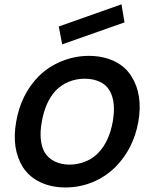

<svg xmlns="http://www.w3.org/2000/svg" viewBox="-20 -830 674 866"><path d="M541.5 -729 260.5 -630 245 -710.5 528 -810.5ZM82.5 -77Q31.5 -160.5 53 -281Q74 -403.5 154 -485.5Q199.5 -530.5 258.8 -554.2Q318 -578 380 -578Q444.5 -578 494.5 -554.5Q544.5 -531 573 -485.5Q625 -403.5 604 -281Q582 -159 501 -77Q454.5 -31.5 396.8 -8Q339 15.5 275 15.5Q212 15.5 161.8 -8.2Q111.5 -32 82.5 -77ZM475 -420Q460.5 -447 430.5 -461Q400.5 -475 361.5 -475Q324 -475 289.8 -461Q255.5 -447 230 -420Q184 -369.5 168.5 -281Q153 -194.5 181 -143.5Q197 -116.5 226.5 -102Q256 -87.5 293.5 -87.5Q331 -87.5 366.5 -102Q402 -116.5 426 -143.5Q472.5 -193 488.5 -281Q504 -370 475 -420Z"/></svg>

Font: Russisch Sans SemiBold
Style: Italic
Weight: 600
Width: 4
Italic angle: -10°
Designer: Michael Sharanda (font) & Cristiano Sobral (main changes)
Foundry: Michael Sharanda
Version: Version 2.00;September 8, 2020;FontCreator 13.0.0.2681 64-bi